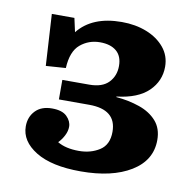

<svg xmlns="http://www.w3.org/2000/svg" viewBox="-67 -605 691 687"><g transform="rotate(10 278.5 -262.0)"><path d="M269 14Q163 14 105.5 -21.5Q48 -57 48 -111Q48 -145 69.5 -167.5Q91 -190 130 -190Q167 -190 184 -173Q201 -156 201 -136Q201 -120 192.5 -103.5Q184 -87 172 -75Q202 -57 250 -57Q293 -57 325 -77.5Q357 -98 357 -145Q357 -226 258 -226H148V-297H246Q293 -297 316 -321Q339 -345 339 -381Q339 -417 317.5 -435Q296 -453 258 -453Q217 -453 186.5 -427.5Q156 -402 153 -341L81 -336L70 -523H152L163 -473Q215 -538 322 -538Q372 -538 412.5 -522Q453 -506 477.5 -476.5Q502 -447 502 -407Q502 -355 464 -318Q426 -281 349 -272V-270Q395 -266 434 -252.5Q473 -239 496.5 -212.5Q520 -186 520 -144Q520 -70 451.5 -28Q383 14 269 14Z"/></g></svg>

Font: Literata 7pt
Style: Bold
Weight: 700
Designer: Latin by Veronika Burian and Jose Scaglione. Greek by Irene Vlachou. Cyrillic by Vera Evstafieva.
Foundry: TypeTogether
Version: Version 3.002